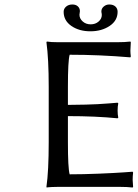

<svg xmlns="http://www.w3.org/2000/svg" viewBox="-20 -837 616 860"><path d="M284.2 -200.2Q284.2 -83.5 292 -56.2Q351.6 -56.2 422.1 -59.1Q492.7 -62 533.2 -64.9L574.2 -67.9L576.2 -64Q574.2 -48.3 574.2 -30.8Q574.2 -28.3 576.2 0L574.2 2.9Q549.8 0 514.2 0H241.2Q225.6 0 212.4 0.7Q199.2 1.5 194.3 2L189 2.9L188 0Q198.2 -71.3 198.2 -200.2V-448.2Q198.2 -572.8 188 -647.9L189.9 -650.9Q207 -647.9 241.2 -647.9H503.9Q540 -647.9 564 -650.9L565.9 -647.9Q564 -619.6 564 -609.9Q564 -599.6 565.9 -584L564 -580.1Q425.3 -591.8 292 -591.8Q284.2 -564.5 284.2 -448.2V-367.2Q325.7 -367.2 363.3 -368.4Q400.9 -369.6 416.7 -370.4Q432.6 -371.1 467.5 -373.8Q502.4 -376.5 506.8 -377L509.8 -374Q506.8 -360.8 506.8 -341.8Q506.8 -323.2 509.8 -310.1L506.8 -307.1Q408.7 -316.9 284.2 -316.9ZM506.8 -784.2Q506.8 -744.6 470.9 -720.7Q435.1 -696.8 384.8 -696.8Q334.5 -696.8 299.8 -720.7Q265.1 -744.6 265.1 -784.2Q265.1 -797.9 276.1 -807.4Q287.1 -816.9 304.2 -816.9Q319.8 -816.9 328.9 -808.3Q337.9 -799.8 337.9 -787.1Q337.9 -781.7 336.9 -778.8Q335.9 -775.9 335.9 -771Q335.9 -753.9 350.3 -741Q364.7 -728 386.2 -728Q407.2 -728 421.6 -740.5Q436 -752.9 436 -770Q436 -775.9 435.1 -778.8Q434.1 -780.8 434.1 -786.1Q434.1 -798.8 444.8 -807.9Q455.6 -816.9 469.2 -816.9Q486.8 -816.9 496.8 -807.9Q506.8 -798.8 506.8 -784.2Z"/></svg>

Font: Linear Smooth
Style: Regular
Weight: 400
Designer: Philipp H. Poll, Flanker
Foundry: Philipp H. Poll, reworked by Flanker
Version: Version 1.061 | FøM Fix